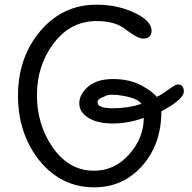

<svg xmlns="http://www.w3.org/2000/svg" viewBox="-20 -785 821 821"><path d="M585 -341Q569 -364 508 -375Q481 -380 460 -380Q439 -380 428 -373Q397 -363 397 -348Q397 -322 462.5 -322Q528 -322 585 -341ZM595 -281Q528 -257 462 -257Q396 -257 357.5 -281.5Q319 -306 319 -343.5Q319 -381 356 -414Q394 -447 463 -447Q532 -447 581 -421.5Q630 -396 650 -371Q668 -378 699 -401Q730 -424 740 -424Q766 -424 766 -394Q766 -360 670 -309Q670 -169 588.5 -76.5Q507 16 383 16Q242 16 149 -98Q57 -213 57 -376Q57 -539 152 -652Q248 -765 393 -765Q482 -765 555 -730.5Q628 -696 628 -654Q628 -629 608 -622Q601 -620 590 -620Q570 -620 520 -657Q476 -695 393 -695Q282 -695 210 -600.5Q138 -506 138 -378Q138 -250 207 -152.5Q276 -55 382 -55Q470 -55 532 -124.5Q594 -194 595 -281Z"/></svg>

Font: Delius Swash Caps
Style: Regular
Weight: 400
Designer: Natalia Raices
Foundry: Natalia Raices
Version: Version 1.002